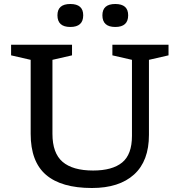

<svg xmlns="http://www.w3.org/2000/svg" viewBox="-20 -931 900 961"><path d="M640.5 -251V-631.5L542.5 -654V-707H823.5V-654L725.5 -631.5V-256Q725.5 -125 651 -57.5Q576.5 10 440 10Q287 10 210.2 -56Q133.5 -122 133.5 -261V-631.5L35.5 -654V-707H340.5V-654L242.5 -631.5V-261Q242.5 -164.5 293.2 -121Q344 -77.5 446 -77.5Q542 -77.5 591.2 -117.5Q640.5 -157.5 640.5 -251ZM332 -796Q267.5 -796 267.5 -854.5Q267.5 -911 332 -911Q396.5 -911 396.5 -854.5Q396.5 -796 332 -796ZM557 -796Q492.5 -796 492.5 -854.5Q492.5 -911 557 -911Q621.5 -911 621.5 -854.5Q621.5 -796 557 -796Z"/></svg>

Font: Newsreader 6pt
Style: Regular
Weight: 400
Designer: Hugues Gentile
Foundry: Production Type
Version: Version 1.003; ttfautohint (v1.8.3)